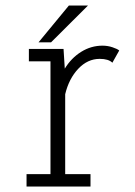

<svg xmlns="http://www.w3.org/2000/svg" viewBox="-20 -678 490 698"><path d="M120 -524 230.5 -658H300L165.5 -524ZM217 -45H309V0H76.5V-45H163.5V-455H85V-500H211L215.5 -428.5Q239 -467 275 -489.5Q311 -512 352.5 -512Q371.5 -512 388.8 -506.2Q406 -500.5 413.5 -494.5L388.5 -450Q374.5 -464 342.5 -464Q298.5 -464 264.5 -428Q230.5 -392 217 -335.5Z"/></svg>

Font: League Mono Condensed UltraLight
Style: Regular
Weight: 200
Width: 1
Designer: Tyler Finck
Foundry: The League of Moveable Type / Tyler Finck
Version: Version 2.210